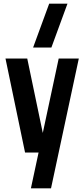

<svg xmlns="http://www.w3.org/2000/svg" viewBox="-20 -790 461 1050"><path d="M149 240H259L411 -470H301L214 -63L129 -470H10L117 44H191ZM161 -530H261L349 -770H249Z"/></svg>

Font: Tanklager Original
Style: Regular
Weight: 400
Designer: Ariel Martín Pérez
Foundry: Tunera Type Foundry
Version: Version 1.000;Glyphs 3.3 (3310)